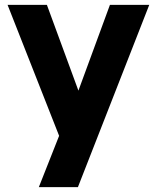

<svg xmlns="http://www.w3.org/2000/svg" viewBox="-20 -566 642 786"><path d="M222 -10 11 -546H172L301 -195L430 -546H591L299 200H139Z"/></svg>

Font: Evergrow Sans 
Style: ExtraBold
Weight: 800
Foundry: 10Web
Version: Version 1.000